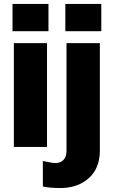

<svg xmlns="http://www.w3.org/2000/svg" viewBox="-20 -740 573 967"><path d="M49.8 0V-522.9H216.8V0ZM43 -583V-720.2H224.1V-583ZM490.2 -583H309.1V-720.2H490.2ZM482.9 -522.9V21Q482.9 73.2 460.9 114.5Q439 155.8 393.1 181.4Q347.2 207 283.2 207Q229.5 207 195.8 199.2V70.8Q242.2 81.1 258.8 81.1Q285.6 81.1 300.3 64.9Q314.9 48.8 314.9 20V-522.9Z"/></svg>

Font: LT Superior Black
Style: Regular
Weight: 900
Designer: Daniel Lyons
Foundry: LyonsType
Version: Version 2.005